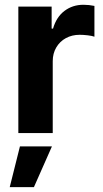

<svg xmlns="http://www.w3.org/2000/svg" viewBox="-20 -558 430 805"><path d="M56.9 -530.3H196.5V-438.2H202.4Q216.5 -486.9 250.5 -512.4Q284.5 -538 329.7 -538Q353 -538 375.9 -533.2V-404.1Q366.6 -407.7 348.2 -409.9Q329.8 -412.1 314 -412.1Q281.9 -412.1 256.3 -398.2Q230.7 -384.3 215.9 -359Q201.1 -333.8 201.1 -301.4V0H56.9ZM63.6 55.7H197.8L122.2 226.6H20.8Z"/></svg>

Font: Pretendard Std Variable
Style: Regular
Weight: 400
Designer: Base glyphs from Inter by Rasmus Andersson; Hangeul glyphs from Noto Sans CJK(Source Han Sans) by Jang Soo-young and Kan
Foundry: Kil Hyung-jin
Version: Version 1.309;Glyphs 3.2 (3225)